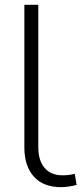

<svg xmlns="http://www.w3.org/2000/svg" viewBox="-20 -770 349 800"><path d="M139.6 -156.2Q139.6 -101.1 166 -70.3Q192.4 -39.6 240.2 -39.6Q257.3 -39.6 268.8 -41.3Q280.3 -43 291.5 -45.9L299.3 0.5Q282.7 4.9 266.1 7.3Q249.5 9.8 232.9 9.8Q197.8 9.8 169.7 -1Q141.6 -11.7 122.1 -33Q102.5 -54.2 92 -85Q81.5 -115.7 81.5 -156.2V-750H139.6Z"/></svg>

Font: Roboto Light
Style: Regular
Weight: 300
Designer: Google
Version: Version 2.134; 2016; ttfautohint (v1.6)